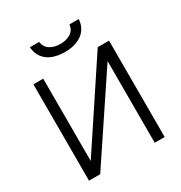

<svg xmlns="http://www.w3.org/2000/svg" viewBox="-209 -1071 1150 1220"><g transform="rotate(-30 366.5 -461.0)"><path d="M89 0V-707H161V-103L561 -707H644V0H571V-599L171 0ZM367 -784Q315 -784 275.5 -799.5Q236 -815 213.5 -846Q191 -877 187 -922H255Q261 -882 291.5 -862.5Q322 -843 367 -843Q412 -843 442.5 -862.5Q473 -882 478 -922H546Q543 -877 520 -846.5Q497 -816 458 -800Q419 -784 367 -784Z"/></g></svg>

Font: Onest Light
Style: Regular
Weight: 300
Designer: Dmitri Voloshin, Andrey Kudryavtsev
Foundry: Dmitri Voloshin, Andrey Kudryavtsev
Version: Version 1.000;gftools[0.9.33]